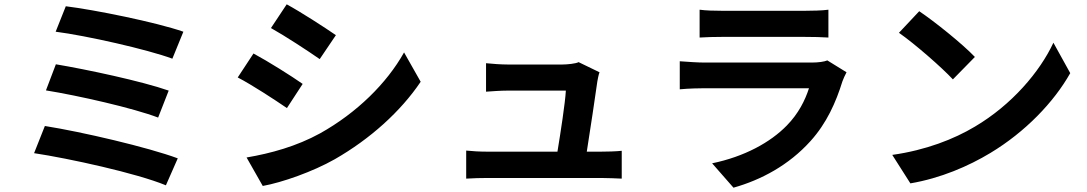

<svg xmlns="http://www.w3.org/2000/svg" viewBox="-20 -812 5040 890"><path d="M285 -783 238 -665C379 -647 663 -583 779 -540L830 -665C704 -709 416 -767 285 -783ZM239 -514 193 -393C342 -369 598 -311 713 -267L762 -392C636 -436 382 -490 239 -514ZM188 -228 138 -102C298 -78 614 -9 749 47L804 -78C667 -129 359 -201 188 -228Z M1309 -792 1236 -682C1302 -645 1406 -577 1462 -538L1537 -649C1485 -685 1375 -756 1309 -792ZM1123 -82 1198 50C1287 34 1430 -16 1532 -74C1696 -168 1837 -295 1930 -433L1853 -569C1773 -426 1634 -289 1464 -194C1355 -134 1235 -101 1123 -82ZM1155 -564 1082 -453C1149 -418 1253 -350 1310 -311L1383 -423C1332 -459 1222 -528 1155 -564Z M2759 -477 2662 -524C2650 -517 2609 -513 2588 -513H2332C2305 -513 2259 -516 2233 -519V-387C2262 -389 2301 -392 2333 -392H2603C2600 -336 2578 -194 2564 -109H2240C2205 -109 2168 -111 2141 -114V16C2179 14 2204 13 2240 13H2766C2793 13 2842 15 2862 16V-113C2836 -110 2790 -109 2764 -109H2700C2715 -204 2741 -376 2749 -435C2751 -445 2754 -464 2759 -477Z M3223 -767V-638C3252 -640 3295 -641 3327 -641H3710C3746 -641 3793 -640 3820 -638V-767C3792 -763 3743 -762 3712 -762H3327C3293 -762 3251 -763 3223 -767ZM3904 -477 3815 -532C3801 -526 3774 -522 3742 -522H3247C3216 -522 3173 -525 3131 -528V-398C3173 -402 3223 -403 3247 -403H3730C3712 -347 3681 -285 3627 -230C3551 -152 3431 -86 3281 -55L3380 58C3508 22 3636 -46 3737 -158C3812 -241 3855 -338 3885 -435C3889 -446 3897 -464 3904 -477Z M4241 -760 4147 -660C4220 -609 4345 -500 4397 -444L4499 -548C4441 -609 4311 -713 4241 -760ZM4116 -94 4200 38C4341 14 4470 -42 4571 -103C4732 -200 4865 -338 4941 -473L4863 -614C4800 -479 4670 -326 4499 -225C4402 -167 4272 -116 4116 -94Z"/></svg>

Font: Source Han Sans CN
Style: Bold
Weight: 700
Designer: Ryoko NISHIZUKA 西塚涼子 (kana, bopomofo & ideographs); Paul D. Hunt (Latin, Greek & Cyrillic); Sandoll Communications 산돌커뮤니
Foundry: Adobe
Version: Version 2.001;hotconv 1.0.107;makeotfexe 2.5.65593